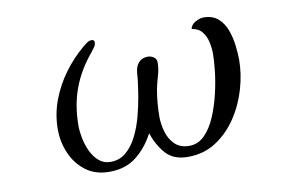

<svg xmlns="http://www.w3.org/2000/svg" viewBox="-60 -624 1120 723"><g transform="rotate(-10 500.0 -262.5)"><path d="M859 -338Q859 -284 842.5 -227Q826 -170 793.5 -121Q761 -72 714 -41.5Q667 -11 606 -11Q551 -11 522 -44Q493 -77 477 -124Q450 -72 408.5 -39.5Q367 -7 306 -7Q252 -7 215.5 -34.5Q179 -62 160 -105.5Q141 -149 141 -198Q141 -255 161 -308.5Q181 -362 215 -408Q249 -454 291 -489Q298 -495 306.5 -501Q315 -507 325 -507Q335 -507 335 -497Q335 -487 329 -479Q323 -471 317 -463Q268 -405 244 -340Q220 -275 220 -198Q220 -177 225 -151Q230 -125 241.5 -100Q253 -75 271.5 -59Q290 -43 316 -43Q350 -43 375 -64Q400 -85 417 -119Q434 -153 444.5 -192Q455 -231 461 -268Q467 -305 470 -330Q471 -339 471.5 -348.5Q472 -358 474 -368Q478 -387 490.5 -398Q503 -409 522 -409Q534 -409 544.5 -402Q555 -395 555 -381Q555 -356 547.5 -331.5Q540 -307 535 -282Q526 -231 526 -178Q526 -150 534.5 -120.5Q543 -91 563.5 -71Q584 -51 618 -51Q652 -51 677 -76Q702 -101 719 -141Q736 -181 746.5 -225.5Q757 -270 761.5 -310.5Q766 -351 766 -376Q766 -399 761 -422Q756 -445 742.5 -462Q729 -479 703 -483Q706 -499 723 -508.5Q740 -518 754 -518Q788 -518 809 -500Q830 -482 840.5 -454Q851 -426 855 -395Q859 -364 859 -338Z"/></g></svg>

Font: Kaisei HarunoUmi
Style: Regular
Weight: 400
Designer: Font-Kai, 金井和夫
Foundry: KAZUO KANAI
Version: Version 5.003